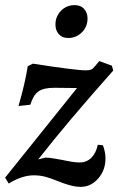

<svg xmlns="http://www.w3.org/2000/svg" viewBox="-24 -716 461 748"><path d="M84 -458 104 -468Q270 -442 311 -442Q324 -442 331 -445Q338 -448 345 -457L363 -478L412 -460L417 -441Q239 -241 125 -95L153 -102Q168 -102 189.5 -98Q211 -94 218 -93Q264 -83 286 -83Q313 -83 331.5 -101Q350 -119 357 -152L377 -150Q387 -123 387 -99Q387 -53 358.5 -20.5Q330 12 290 12Q272 12 255 7.5Q238 3 223.5 -2Q209 -7 205 -9Q176 -21 154 -27Q132 -33 108 -33Q62 -33 10 -1L-4 -24L276 -373L187 -374Q146 -374 126 -360Q106 -346 94 -308L48 -303Q74 -392 84 -458ZM192 -620Q192 -652 213.5 -674Q235 -696 267 -696Q291 -696 304 -681Q317 -666 317 -644Q317 -612 295 -590Q273 -568 242 -568Q218 -568 205 -583Q192 -598 192 -620Z"/></svg>

Font: Alegreya Medium
Style: Italic
Weight: 500
Italic angle: -7°
Designer: Juan Pablo del Peral
Foundry: Huerta Tipografica
Version: Version 2.008; ttfautohint (v1.8)